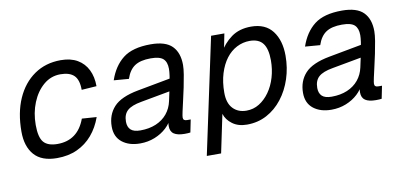

<svg xmlns="http://www.w3.org/2000/svg" viewBox="-67 -751 2336 1110"><g transform="rotate(-10 1101.5 -196.0)"><path d="M214 12Q124 12 80.5 -37.5Q37 -87 37 -174Q37 -285 73.5 -367.5Q110 -450 176.5 -496Q243 -542 332 -542Q390 -542 429.5 -519Q469 -496 489.5 -454.5Q510 -413 510 -358L422 -352Q422 -411 396 -436.5Q370 -462 316 -462Q260 -462 217 -425.5Q174 -389 149.5 -329Q125 -269 125 -198Q125 -125 149.5 -96.5Q174 -68 231 -68Q290 -68 331 -98Q372 -128 394 -188L480 -182Q459 -123 422 -79.5Q385 -36 333 -12Q281 12 214 12Z M941 -259 750 -224Q692 -214 667 -191.5Q642 -169 642 -126Q642 -95 659.5 -78.5Q677 -62 716 -62Q768 -62 808 -79Q848 -96 873.5 -127Q899 -158 908 -200Q911 -215 916.5 -239.5Q922 -264 927.5 -291.5Q933 -319 936.5 -343.5Q940 -368 940 -384Q940 -424 919.5 -443Q899 -462 846 -462Q786 -462 752.5 -440Q719 -418 702 -367L614 -374Q641 -454 697 -498Q753 -542 860 -542Q947 -542 985.5 -503Q1024 -464 1024 -392Q1024 -370 1018.5 -336Q1013 -302 1005 -263.5Q997 -225 988.5 -189Q980 -153 974.5 -127Q969 -101 969 -93Q969 -83 974.5 -78.5Q980 -74 992 -74H1013L998 0Q993 1 983.5 1.5Q974 2 964 2Q923 2 902 -12Q881 -26 881 -58Q881 -69 883.5 -82Q886 -95 890 -110L900 -108Q886 -74 857 -47Q828 -20 788 -4Q748 12 702 12Q637 12 596.5 -20Q556 -52 556 -112Q556 -181 598 -227Q640 -273 742 -292L957 -332Z M1068 150 1213 -530H1291L1267 -410L1255 -418Q1286 -474 1333 -508Q1380 -542 1449 -542Q1533 -542 1575 -487Q1617 -432 1617 -342Q1617 -271 1596 -207Q1575 -143 1536.5 -93.5Q1498 -44 1445.5 -16Q1393 12 1329 12Q1278 12 1244 -13Q1210 -38 1199 -74L1152 150ZM1340 -68Q1381 -68 1415 -89Q1449 -110 1475 -146.5Q1501 -183 1515 -230.5Q1529 -278 1529 -330Q1529 -398 1504.5 -430Q1480 -462 1427 -462Q1387 -462 1351 -443.5Q1315 -425 1288.5 -390Q1262 -355 1246.5 -305Q1231 -255 1231 -192Q1231 -131 1261 -99.5Q1291 -68 1340 -68Z M2064 -259 1873 -224Q1815 -214 1790 -191.5Q1765 -169 1765 -126Q1765 -95 1782.5 -78.5Q1800 -62 1839 -62Q1891 -62 1931 -79Q1971 -96 1996.5 -127Q2022 -158 2031 -200Q2034 -215 2039.5 -239.5Q2045 -264 2050.5 -291.5Q2056 -319 2059.5 -343.5Q2063 -368 2063 -384Q2063 -424 2042.5 -443Q2022 -462 1969 -462Q1909 -462 1875.5 -440Q1842 -418 1825 -367L1737 -374Q1764 -454 1820 -498Q1876 -542 1983 -542Q2070 -542 2108.5 -503Q2147 -464 2147 -392Q2147 -370 2141.5 -336Q2136 -302 2128 -263.5Q2120 -225 2111.5 -189Q2103 -153 2097.5 -127Q2092 -101 2092 -93Q2092 -83 2097.5 -78.5Q2103 -74 2115 -74H2136L2121 0Q2116 1 2106.5 1.5Q2097 2 2087 2Q2046 2 2025 -12Q2004 -26 2004 -58Q2004 -69 2006.5 -82Q2009 -95 2013 -110L2023 -108Q2009 -74 1980 -47Q1951 -20 1911 -4Q1871 12 1825 12Q1760 12 1719.5 -20Q1679 -52 1679 -112Q1679 -181 1721 -227Q1763 -273 1865 -292L2080 -332Z"/></g></svg>

Font: Geist
Style: Italic
Weight: 400
Italic angle: -12°
Designer: Basement.studio, Andrés Briganti, Mateo Zaragoza
Foundry: Basement.studio, Vercel, Andrés Briganti, Guido Ferreyra, Mateo Zaragoza
Version: Version 1.500